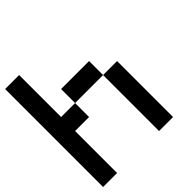

<svg xmlns="http://www.w3.org/2000/svg" viewBox="-206 -928 1078 1078"><g transform="rotate(-45 333.5 -389.0)"><path d="M111.1 -333.3V0H0V-777.8H111.1V-444.4H222.2V-333.3ZM555.6 0H444.4V-444.4H555.6ZM444.4 -444.4H222.2V-555.6H444.4Z"/></g></svg>

Font: Pixeloid Mono
Style: Regular
Weight: 400
Monospace: yes
Designer: GGBotNet
Foundry: GGBotNet
Version: 0.5